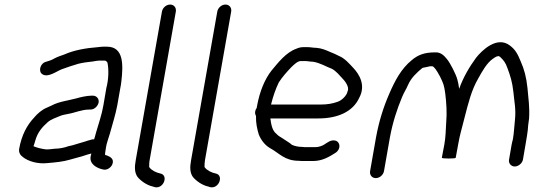

<svg xmlns="http://www.w3.org/2000/svg" viewBox="-20 -734 2360 843"><path d="M450 -529H432C426 -529 419 -528 410 -527C358 -523 305 -514 263 -495C248 -490 231 -484 218 -477C209 -471 194 -466 183 -463C156 -457 147 -420 166 -408C192 -391 232 -424 254 -431C277 -439 299 -447 324 -454C344 -459 367 -462 387 -464L405 -467C412 -468 419 -468 424 -468H440C445 -468 451 -462 452 -458C458 -430 457 -385 447 -348L434 -272C427 -230 413 -192 402 -153L396 -131L393 -122C388 -123 383 -122 378 -120L367 -117C344 -109 322 -104 298 -96L280 -92C265 -86 240 -81 220 -81C206 -80 188 -76 175 -79C156 -82 141 -86 127 -92C130 -99 132 -107 135 -117C145 -153 166 -177 190 -198C204 -210 227 -218 244 -225C256 -230 267 -231 280 -234C310 -239 338 -253 372 -253H378C394 -253 410 -268 413 -284C416 -300 404 -314 388 -314H382C362 -314 331 -307 315 -302C277 -292 239 -288 207 -271L185 -261C165 -253 144 -235 130 -218C98 -184 75 -141 64 -80C62 -65 68 -53 81 -44C104 -26 145 -13 189 -18C224 -21 257 -24 287 -33L323 -43C345 -48 359 -55 381 -60L378 -47C372 -15 403 4 432 10C449 15 467 2 473 -12C483 -36 464 -46 448 -52C445 -52 443 -53 441 -55L442 -65C444 -77 446 -94 449 -104L455 -124L462 -146C473 -187 487 -229 495 -272L508 -346C510 -356 512 -367 513 -378C521 -448 524 -529 450 -529Z M691 -683 576 -31C570 1 571 25 584 43C598 60 624 79 651 85L661 88C699 95 720 36 685 28C665 24 646 14 636 1C636 0 636 0 635 -1C635 -9 635 -21 637 -31L752 -683C755 -700 744 -714 727 -714C710 -714 694 -700 691 -683Z M934 -683 819 -31C813 1 814 25 827 43C841 60 867 79 894 85L904 88C942 95 963 36 928 28C908 24 889 14 879 1C879 0 879 0 878 -1C878 -9 878 -21 880 -31L995 -683C998 -700 987 -714 970 -714C953 -714 937 -700 934 -683Z M1354 -463C1386 -458 1410 -442 1437 -432C1456 -422 1471 -403 1484 -389C1493 -380 1516 -352 1506 -333C1503 -314 1479 -292 1462 -287C1440 -279 1417 -275 1388 -275H1170C1179 -311 1190 -343 1204 -372C1220 -397 1240 -419 1260 -440C1271 -450 1286 -466 1301 -466H1318C1330 -466 1342 -463 1354 -463ZM1331 -527H1312C1302 -527 1292 -525 1281 -520C1236 -504 1202 -460 1172 -424C1142 -386 1120 -331 1109 -271L1107 -260C1100 -251 1097 -237 1104 -225C1103 -193 1109 -168 1116 -144C1126 -119 1143 -97 1165 -84C1206 -62 1229 -28 1292 -28C1301 -27 1307 -27 1312 -27H1354C1396 -27 1426 -46 1453 -63C1478 -79 1475 -112 1451 -117C1432 -121 1416 -107 1403 -99C1394 -93 1378 -88 1365 -88H1323C1319 -88 1313 -88 1306 -89C1289 -89 1273 -93 1262 -98L1252 -106C1243 -112 1228 -122 1220 -127L1204 -137C1200 -140 1197 -143 1194 -146C1175 -161 1171 -186 1167 -214H1378C1462 -214 1529 -243 1557 -304C1588 -361 1556 -409 1532 -435C1515 -453 1494 -478 1469 -488C1457 -494 1443 -501 1429 -506C1411 -514 1393 -522 1369 -524C1355 -524 1344 -527 1331 -527Z M1666 17 1692 -131C1704 -196 1723 -254 1745 -307C1756 -333 1761 -337 1771 -360C1786 -394 1809 -414 1835 -436C1843 -438 1862 -441 1868 -443H1878C1882 -443 1887 -437 1892 -431C1897 -425 1903 -414 1912 -398C1927 -367 1930 -360 1935 -323C1940 -282 1943 -240 1939 -194C1937 -163 1937 -133 1931 -100L1920 -42C1920 -39 1930 -38 1950 -38C1971 -38 1981 -39 1981 -42L1992 -102C2000 -146 2004 -155 2018 -211C2037 -285 2050 -338 2080 -390C2098 -422 2117 -457 2144 -476C2147 -478 2159 -487 2165 -487C2170 -489 2173 -486 2176 -484C2192 -469 2200 -458 2208 -435C2221 -400 2229 -375 2234 -331C2238 -287 2246 -256 2241 -208C2238 -182 2237 -151 2232 -123C2230 -114 2227 -105 2226 -97L2215 -33C2212 -17 2224 -3 2240 -3C2256 -3 2273 -17 2276 -33L2287 -97C2291 -122 2298 -157 2299 -184L2303 -214C2306 -266 2300 -299 2296 -347C2291 -395 2282 -429 2266 -465C2253 -496 2244 -515 2219 -534C2162 -578 2095 -512 2070 -480C2042 -442 2014 -395 1996 -344C1994 -361 1991 -374 1988 -385C1982 -408 1956 -459 1942 -475C1929 -491 1914 -506 1889 -504C1844 -504 1815 -493 1788 -470C1742 -433 1714 -380 1689 -322C1664 -265 1644 -202 1631 -131L1605 17C1602 34 1613 48 1630 48C1647 48 1663 34 1666 17Z"/></svg>

Font: Blanket
Style: Obl
Weight: 400
Foundry: Cannot Into Space Fonts
Version: Version 0.9